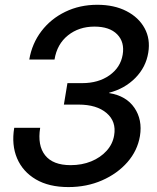

<svg xmlns="http://www.w3.org/2000/svg" viewBox="-20 -759 646 791"><path d="M261.7 11.7Q181.6 11.7 127.7 -20Q73.7 -51.8 50.3 -106.9Q26.9 -162.1 38.6 -232.4H145.5Q133.8 -159.7 166 -119.1Q198.2 -78.6 271 -78.6Q317.4 -78.6 355.7 -94.2Q394 -109.9 419.2 -137.7Q444.3 -165.5 450.2 -201.2Q460 -258.3 419.2 -293.2Q378.4 -328.1 303.7 -328.1H243.2L257.8 -416.5H318.4Q385.3 -416.5 430.9 -448.7Q476.6 -481 485.4 -533.7Q494.1 -585.4 462.9 -617.4Q431.6 -649.4 369.1 -649.4Q305.2 -649.4 260 -613.3Q214.8 -577.1 204.6 -513.7H100.6Q111.8 -579.6 150.6 -630.6Q189.5 -681.6 249 -710.4Q308.6 -739.3 380.9 -739.3Q450.2 -739.3 500.7 -713.4Q551.3 -687.5 575.7 -642.8Q600.1 -598.1 590.8 -542Q581.1 -481.9 537.4 -437.7Q493.7 -393.6 429.7 -377V-375.5Q500 -364.3 533.7 -314.9Q567.4 -265.6 556.6 -198.7Q546.4 -138.2 504.9 -90.8Q463.4 -43.5 400.4 -15.9Q337.4 11.7 261.7 11.7Z"/></svg>

Font: Inter Display Medium
Style: Italic
Weight: 500
Italic angle: -9.39999°
Designer: Rasmus Andersson
Foundry: rsms
Version: Version 4.000;git-a52131595